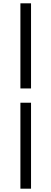

<svg xmlns="http://www.w3.org/2000/svg" viewBox="-20 -858 309 1157"><path d="M103 -838H167V-325H103ZM103 -239H167V279H103Z"/></svg>

Font: 思源黑体R
Style: Regular
Weight: 400
Designer: Ryoko NISHIZUKA  (kana & ideographs); Paul D. Hunt (Latin, Greek & Cyrillic); Wenlong ZHANG  (bopomofo); Sandoll Communi
Foundry: Adobe Systems Incorporated
Version: Version 1.00 June 24, 2014, initial release